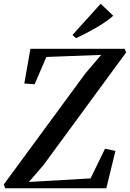

<svg xmlns="http://www.w3.org/2000/svg" viewBox="-33 -1003 692 1023"><path d="M-5 0 -13 -20 422.5 -612.5 506 -710.5 214 -699.5 151.5 -554 96.5 -558 129 -743H631.5L639 -723.5L198 -122.5L121 -33.5L449.5 -52.5L526.5 -210.5L582 -199L533.5 0ZM372 -799.5 353 -816.5 503.5 -983 570.5 -919Q545 -896.5 511.8 -875.2Q478.5 -854 442.2 -834.8Q406 -815.5 372 -799.5Z"/></svg>

Font: Merriweather 120pt Medium
Style: Italic
Weight: 500
Italic angle: -7.8°
Version: Version 2.101